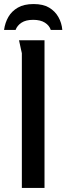

<svg xmlns="http://www.w3.org/2000/svg" viewBox="-30 -929 328 949"><path d="M64 -730H190V0H78V-666Q78 -667 74.5 -681.5Q71 -696 68 -711.5Q65 -727 64 -730ZM-10 -781Q-5 -817 11.5 -845.5Q28 -874 58.5 -891.5Q89 -909 136 -909Q183 -909 212.5 -891.5Q242 -874 258.5 -845Q275 -816 278 -781H221Q214 -803 192 -817Q170 -831 134 -831Q98 -831 76.5 -817Q55 -803 47 -781Z"/></svg>

Font: Rosario Light SemiBold
Style: Regular
Weight: 600
Version: Version 1.101; ttfautohint (v1.8.1.43-b0c9)